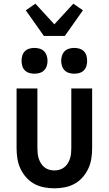

<svg xmlns="http://www.w3.org/2000/svg" viewBox="-20 -1010 590 1042"><path d="M275 12Q247 12 218.5 6.5Q190 1 165.5 -12.5Q141 -26 122 -47.5Q103 -69 91 -94.5Q79 -120 74.5 -148.5Q70 -177 70 -205V-530H183V-205Q183 -191 184.5 -176.5Q186 -162 190.5 -148.5Q195 -135 202.5 -123Q210 -111 221.5 -102Q233 -93 247 -89Q261 -85 275 -85Q289 -85 303 -89Q317 -93 328.5 -102Q340 -111 347.5 -123Q355 -135 359.5 -148.5Q364 -162 365.5 -176.5Q367 -191 367 -205V-530H480V-205Q480 -177 475.5 -148.5Q471 -120 459 -94.5Q447 -69 428 -47.5Q409 -26 384.5 -12.5Q360 1 331.5 6.5Q303 12 275 12ZM383 -610Q369 -610 355 -614Q341 -618 331 -628Q321 -638 316.5 -652Q312 -666 312 -680Q312 -694 316.5 -708Q321 -722 331 -732Q341 -742 355 -746Q369 -750 383 -750Q397 -750 411 -746Q425 -742 435 -732Q445 -722 449 -708Q453 -694 453 -680Q453 -666 449 -652Q445 -638 435 -628Q425 -618 411 -614Q397 -610 383 -610ZM167 -610Q153 -610 139 -614Q125 -618 115 -628Q105 -638 101 -652Q97 -666 97 -680Q97 -694 101 -708Q105 -722 115 -732Q125 -742 139 -746Q153 -750 167 -750Q181 -750 195 -746Q209 -742 219 -732Q229 -722 233.5 -708Q238 -694 238 -680Q238 -666 233.5 -652Q229 -638 219 -628Q209 -618 195 -614Q181 -610 167 -610ZM218 -815 120 -954 172 -990 275 -878 378 -990 430 -954 332 -815Z"/></svg>

Font: Lode Term
Style: Bold
Weight: 700
Monospace: yes
Designer: Belleve Invis
Foundry: Belleve Invis
Version: Version 29.2.0